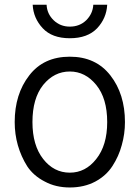

<svg xmlns="http://www.w3.org/2000/svg" viewBox="-20 -786 599 823"><path d="M119.1 -262.7Q119.1 -163.1 165 -104.5Q210.9 -45.9 279.3 -45.9Q346.7 -45.9 392.6 -104.5Q439.5 -163.1 439.5 -262.7Q439.5 -364.3 392.6 -421.9Q345.7 -479.5 279.3 -479.5Q211.9 -479.5 165 -421.9Q119.1 -364.3 119.1 -262.7ZM43 -262.7Q43 -382.8 105.5 -462.9Q167 -543 279.3 -543Q390.6 -543 453.1 -462.9Q515.6 -382.8 515.6 -262.7Q515.6 -211.9 502 -164.1Q489.3 -116.2 461.9 -74.2Q435.5 -33.2 388.7 -7.8Q340.8 17.6 279.3 17.6Q218.8 17.6 171.9 -7.8Q124 -32.2 96.7 -73.2Q70.3 -115.2 56.6 -163.1Q43 -210.9 43 -262.7ZM120.1 -765.6Q134.8 -765.6 179.7 -765.6Q181.6 -726.6 210 -699.2Q238.3 -671.9 279.3 -671.9Q321.3 -671.9 349.6 -699.2Q377.9 -727.5 379.9 -765.6Q399.4 -765.6 439.5 -765.6Q436.5 -708 396.5 -665Q355.5 -622.1 279.3 -622.1Q203.1 -622.1 163.1 -665Q123 -708 120.1 -765.6Z"/></svg>

Font: Gothic A1
Style: Regular
Weight: 400
Designer: HanYang I&C Co.,Ltd.
Version: Version 2.50